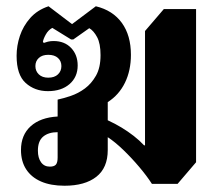

<svg xmlns="http://www.w3.org/2000/svg" viewBox="-20 -581 702 613"><path d="M186 12Q142 12 111 -1.5Q80 -15 63.5 -40.5Q47 -66 47 -102Q47 -150 78 -178Q109 -206 164 -209V-263Q183 -267 206.5 -275Q230 -283 251 -298.5Q272 -314 286.5 -339.5Q301 -365 301 -405Q301 -442 290 -462.5Q279 -483 265 -491L214 -455H207L147 -492Q134 -485 126 -470.5Q118 -456 117 -447L120 -444Q125 -446 133 -448Q141 -450 151 -450Q186 -450 207 -428Q228 -406 228 -372Q228 -335 202 -312.5Q176 -290 133 -290Q91 -290 62 -316Q33 -342 33 -403Q33 -435 43.5 -466.5Q54 -498 76.5 -523.5Q99 -549 135 -561L210 -504L286 -561Q340 -548 369 -508Q398 -468 398 -406Q398 -356 379 -317Q360 -278 324 -255V-197Q348 -186 368.5 -173.5Q389 -161 407 -147Q425 -133 440 -117H443V-482L503 -552H606V-63L547 6H465Q449 -19 424.5 -48Q400 -77 373.5 -102.5Q347 -128 324 -143V-102Q324 -45 287.5 -16.5Q251 12 186 12ZM139 -49Q153 -49 158.5 -55.5Q164 -62 164 -78V-159Q135 -159 118 -145Q101 -131 101 -100Q101 -77 111 -63Q121 -49 139 -49ZM134 -333Q154 -333 165 -343.5Q176 -354 176 -370Q176 -386 165 -396Q154 -406 134 -406Q115 -406 104 -396Q93 -386 93 -370Q93 -354 104 -343.5Q115 -333 134 -333Z"/></svg>

Font: Noto Serif Thai ExtraBold
Style: Regular
Weight: 800
Version: Version 2.001